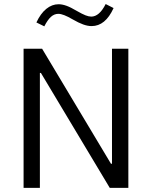

<svg xmlns="http://www.w3.org/2000/svg" viewBox="-20 -913 737 933"><path d="M524.2 -676.2V-117.2H519.3L184.6 -676.2H94.6V0H173.8V-558.7H178.7L513.4 0H603.7V-676.2ZM156.9 -803.9 195.3 -785Q211.1 -816.1 227.3 -831Q243.6 -845.8 263.6 -845.8Q287.2 -845.8 332.6 -819.1Q362.2 -801.9 384.3 -794.1Q406.3 -786.2 425.1 -786.2Q492.2 -786.2 531.9 -873.8L493.5 -893.4Q462.7 -832.3 423.5 -832.3Q411.3 -832.3 395.4 -838.6Q379.6 -844.8 353.6 -859.7Q323.1 -877.8 302.6 -885.1Q282.1 -892.4 264.7 -892.4Q232.7 -892.4 204.9 -869.9Q177.2 -847.4 156.9 -803.9Z"/></svg>

Font: Estedad-FD VF
Style: Regular
Weight: 100
Designer: Amin Abedi
Version: Version 7.3